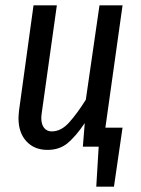

<svg xmlns="http://www.w3.org/2000/svg" viewBox="-20 -547 524 716"><path d="M373 -71H437L405 149H339L348 0H289L296 -88Q263 -39 232.5 -13.5Q202 12 157 12Q108 12 78.5 -20Q49 -52 49 -106Q49 -115 51 -135L105 -527H192L136 -128Q134 -114 134 -107Q134 -83 144.5 -70Q155 -57 173 -57Q208 -57 238 -90.5Q268 -124 300 -175L351 -527H437Z"/></svg>

Font: Fira Sans Extra Condensed
Style: Italic
Weight: 400
Width: 3
Italic angle: -8°
Designer: Carrois Corporate & Edenspiekermann AG
Foundry: Carrois Corporate GbR & Edenspiekermann AG
Version: Version 4.203